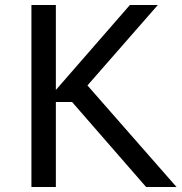

<svg xmlns="http://www.w3.org/2000/svg" viewBox="-20 -750 728 770"><path d="M688 0H566L269 -341H162L501 -730H613L305 -378L296 -447ZM204 0H106V-730H204Z"/></svg>

Font: Sora Variable
Style: Regular
Weight: 400
Designer: Jonathan Barnbrook, Julián Moncada
Foundry: Barnbrook Fonts
Version: Version 2.000